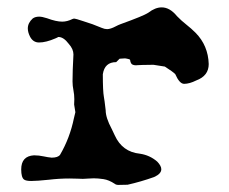

<svg xmlns="http://www.w3.org/2000/svg" viewBox="-20 -489 626 526"><path d="M304.7 17.6Q297.9 17.6 294.4 14.6Q278.3 3.9 263.4 1.7Q248.5 -0.5 236.8 -0.5Q229.5 -0.5 221.9 0.2Q214.4 1 207 1Q199.7 1 192.9 0.5L170.4 0Q142.1 0 113.8 3.4Q81.1 6.8 65.4 6.8Q51.3 6.8 45.9 2.9Q38.1 -2.9 38.1 -24.9Q38.1 -61.5 73.2 -63.5Q86.4 -63.5 100.1 -60.5Q110.8 -58.1 121.6 -57.1Q138.7 -57.1 144.5 -64.9Q171.4 -110.8 182.6 -165.5L186.5 -181.6L183.1 -202.6L183.6 -217.3Q183.6 -229.5 181.2 -241.7Q178.7 -253.9 178.7 -266.1Q178.7 -294.4 181.2 -339.8Q181.2 -354.5 168.5 -368.7Q154.3 -387.7 140.1 -387.7H139.6Q137.7 -386.2 131.8 -383.8Q106 -372.6 86.9 -372.6Q70.3 -372.6 62 -389.2Q56.2 -400.9 56.2 -411.1Q56.2 -426.3 69.8 -438.5Q76.7 -443.4 87.4 -443.4Q95.2 -443.4 108.9 -439Q133.8 -429.7 150.4 -429.7Q164.1 -429.7 178.7 -437Q180.7 -438 184.1 -438Q187 -438 207.5 -431.2Q233.9 -423.3 258.8 -412.6Q266.6 -409.2 273.4 -409.2Q282.7 -409.2 297.4 -417Q303.7 -420.4 310.5 -422.9Q374 -445.8 386.2 -454.1Q405.3 -468.8 422.9 -468.8Q445.3 -468.8 464.8 -444.8Q477.1 -432.1 490.5 -421.6Q503.9 -411.1 515.6 -399.4Q550.3 -364.3 551.8 -313.5Q551.8 -281.2 517.6 -268.6Q499 -259.3 484.4 -259.3Q471.7 -259.3 460 -286.1Q453.6 -292.5 431.6 -306.6L400.4 -311.5Q360.4 -311 357.7 -310.5Q355 -310.1 352.5 -310.1Q348.1 -310.1 344.2 -311.5Q337.9 -313.5 336.4 -324.7Q336.4 -325.7 334 -326.7Q331.5 -327.6 328.4 -328.1Q325.2 -328.6 322.8 -329.1Q318.4 -329.1 314.5 -328.6Q310.5 -328.1 307.6 -328.1L298.3 -318.8Q266.6 -318.8 261.7 -285.6Q261.7 -238.8 264.6 -223.6Q266.1 -216.8 269.5 -187Q269.5 -166.5 286.1 -135.7L294.4 -118.2Q314.9 -72.8 363.3 -67.9Q390.1 -64 410.6 -46.4Q421.9 -34.7 421.9 -25.4Q421.9 -12.7 401.9 -3.9Q366.2 8.8 329.6 17.1Z"/></svg>

Font: X Typewriter
Style: Regular
Weight: 400
Monospace: yes
Designer: GGBot
Version: 0.50